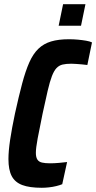

<svg xmlns="http://www.w3.org/2000/svg" viewBox="-20 -882 456 910"><path d="M178 8Q120 8 85.5 -5Q51 -18 35.5 -47.5Q20 -77 20 -128Q20 -166 28 -219.5Q36 -273 51 -344Q69 -426 85 -486Q101 -546 119 -586.5Q137 -627 162 -651Q187 -675 222 -685.5Q257 -696 307 -696Q329 -696 350 -694Q371 -692 388.5 -689Q406 -686 416 -681L394 -574Q380 -576 366.5 -577Q353 -578 340.5 -579Q328 -580 318 -580Q293 -580 276.5 -576Q260 -572 248 -559.5Q236 -547 226 -521Q216 -495 206 -452Q196 -409 182 -344Q167 -272 158.5 -226Q150 -180 150 -158Q150 -137 157 -126Q164 -115 179 -111.5Q194 -108 217 -108Q237 -108 259.5 -110Q282 -112 298 -114L275 -9Q263 -4 246.5 0Q230 4 212 6Q194 8 178 8ZM258 -760 279 -862H385L364 -760Z"/></svg>

Font: Saira Condensed
Style: Bold Italic
Weight: 700
Width: 3
Italic angle: -12°
Designer: Hector Gatti with collaboration of the Omnibus-Type team
Foundry: Omnibus-Type
Version: Version 1.101